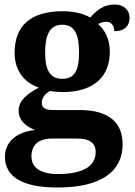

<svg xmlns="http://www.w3.org/2000/svg" viewBox="-20 -599 600 855"><path d="M236 236C433 236 526 163 526 44C526 -52 467 -109 334 -109H217C182 -109 166 -119 166 -141C166 -165 185 -186 204 -194C215 -191 245 -189 259 -189C403 -189 469 -263 469 -368C469 -426 447 -465 417 -492C427 -497 439 -502 455 -502C473 -502 489 -487 489 -460C539 -460 557 -488 557 -520C557 -552 534 -579 490 -579C440 -579 409 -551 382 -521C352 -538 310 -549 259 -549C113 -549 45 -481 45 -364C45 -283 90 -230 153 -209C97 -179 63 -150 63 -106C63 -59 101 -34 136 -20C58 -12 2 30 2 99C2 188 79 236 236 236ZM257 -248C199 -248 181 -294 181 -364C181 -437 198 -489 257 -489C316 -489 332 -439 332 -365C332 -293 317 -248 257 -248ZM238 176C161 176 120 148 120 97C120 34 169 18 209 18H325C379 18 406 38 406 78C406 138 355 176 238 176Z"/></svg>

Font: Noto Serif Georgian Bold
Style: Regular
Weight: 700
Designer: Monotype Design Team, Akaki Razmadze
Foundry: Google LLC
Version: Version 2.003